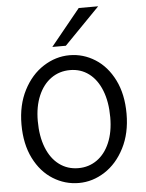

<svg xmlns="http://www.w3.org/2000/svg" viewBox="-64 -1042 841 1105"><g transform="rotate(-5 356.5 -489.5)"><path d="M351.6 -639.6Q290 -639.6 242.4 -605.7Q194.8 -571.8 168.2 -509.3Q141.6 -446.8 141.6 -363.8Q141.6 -275.4 167.5 -209.7Q193.4 -144 241 -108.6Q288.6 -73.2 351.6 -73.2Q411.6 -73.2 458.7 -106.4Q505.9 -139.6 532.5 -201.9Q559.1 -264.2 559.1 -349.1Q559.1 -438 533.2 -503.7Q507.3 -569.3 460.4 -604.5Q413.6 -639.6 351.6 -639.6ZM346.7 12.2Q266.6 12.2 197.8 -30.8Q128.9 -73.7 87.6 -156.2Q46.4 -238.8 46.4 -351.6Q46.4 -463.9 90.1 -548.8Q133.8 -633.8 205.1 -679.4Q276.4 -725.1 356.4 -725.1Q435.5 -725.1 503.9 -681.9Q572.3 -638.7 613.3 -556.4Q654.3 -474.1 654.3 -361.3Q654.3 -248.5 610.8 -163.6Q567.4 -78.6 496.8 -33.2Q426.3 12.2 346.7 12.2ZM545.4 -991.2 340.3 -781.2H262.2L433.1 -991.2Z"/></g></svg>

Font: Lesson One
Style: Regular
Weight: 400
Designer: But Ko, Victor Gaultney, Annie Olsen, Julie Remington, Don Collingsworth, Eric Hays, Becca Hirsbrunner
Version: Version 1.100